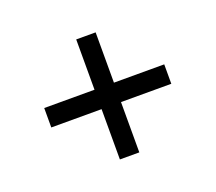

<svg xmlns="http://www.w3.org/2000/svg" viewBox="-85 -661 762 678"><g transform="rotate(-20 296.0 -322.5)"><path d="M259 -286H70V-359H259V-548H332V-359H521V-286H332V-97H259Z"/></g></svg>

Font: kannada25
Style: Book
Weight: 400
Designer: Jelle Bosma - Monotype Design Team
Foundry: Monotype Imaging Inc.
Version: Version 2.003